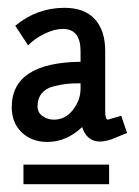

<svg xmlns="http://www.w3.org/2000/svg" viewBox="-20 -750 355 491"><path d="M290 -454 305 -410Q300 -408 289 -403.5Q278 -399 271 -396Q264 -393 254 -390.5Q244 -388 236 -388Q202 -388 190 -425Q150 -387 101 -387Q61 -387 35.5 -411.5Q10 -436 10 -476Q10 -590 186 -592V-619Q186 -676 141 -676Q119 -676 93.5 -663.5Q68 -651 52 -634L19 -684Q74 -730 145 -730Q196 -730 222.5 -701Q249 -672 249 -620V-467Q249 -444 256 -444ZM259 -279H40V-329H259ZM186 -523V-537Q165 -537 150.5 -535.5Q136 -534 116.5 -529Q97 -524 86.5 -511Q76 -498 76 -478Q76 -462 89 -453Q102 -444 118 -444Q147 -444 166.5 -469Q186 -494 186 -523Z"/></svg>

Font: Rosario
Style: Regular
Weight: 400
Designer: Hector Gatti
Foundry: Omnibus-Type
Version: Version 1.004